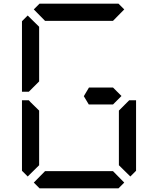

<svg xmlns="http://www.w3.org/2000/svg" viewBox="-20 -1020 856 1040"><path d="M163 -969 194 -1000H622L653 -969L592 -907H590H454H362H226H224ZM130 -64 99 -95V-477H136L145 -467L192 -421V-218V-139V-125ZM653 -31 622 0H194L163 -31L224 -93H226H362H454H590H592ZM624 -421 680 -477H717V-95L686 -64L624 -125V-139V-218ZM192 -579 136 -523H99V-905L130 -936L192 -875V-861V-782ZM592 -546 638 -500 592 -454H578H501H461L434 -499L462 -546H488Z"/></svg>

Font: DSEG14 Classic Mini
Style: Regular
Weight: 400
Designer: Keshikan(Twitter:@keshinomi_88pro)
Version: Version 0.46